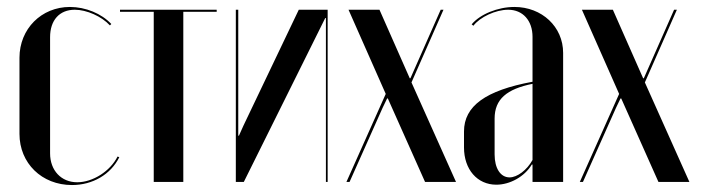

<svg xmlns="http://www.w3.org/2000/svg" viewBox="-20 -523 2015 552"><path d="M36 -357V-138C36 -54 100 9 187 9C246 9 298 -21 323 -71L318 -73C297 -31 247 1 202 1C156 1 124 -33 124 -82V-416C124 -465 151 -495 195 -495C229 -495 272 -476 296 -450L300 -454C272 -484 226 -503 181 -503C99 -503 36 -440 36 -357Z M603 -495H325V-489H422V0H507V-489H603Z M839 -495 680 -162 667 -133H665V-495H658V0H681L915 -471H917V0H922V-495Z M982 -495 1089 -253 976 0H985L1080 -213L1093 -240H1095L1202 0H1291L1163 -286L1255 -495H1247L1160 -298H1158L1071 -495Z M1314 -99C1314 -36 1352 8 1407 8C1446 8 1488 -15 1509 -50H1511V0H1599V-371C1599 -446 1538 -503 1459 -503C1411 -503 1360 -482 1336 -453L1341 -449C1360 -474 1405 -495 1441 -495C1483 -495 1511 -464 1511 -417V-288C1376 -263 1314 -218 1314 -145ZM1445 -13C1419 -13 1402 -39 1402 -79V-182C1402 -238 1437 -267 1511 -282V-63C1495 -34 1467 -13 1445 -13Z M1653 -495 1760 -253 1647 0H1656L1751 -213L1764 -240H1766L1873 0H1962L1834 -286L1926 -495H1918L1831 -298H1829L1742 -495Z"/></svg>

Font: Moniqa SemBd Display
Style: Regular
Weight: 600
Designer: Rajesh Rajput
Foundry: Rajesh Rajput
Version: Version 1.000